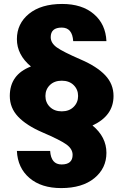

<svg xmlns="http://www.w3.org/2000/svg" viewBox="-20 -732 627 976"><path d="M65.9 -533.2Q65.9 -611.8 127.4 -661.9Q189 -711.9 295.9 -711.9Q397 -711.9 457 -660.6Q517.1 -609.4 521 -522.9H352.1Q347.7 -591.8 293.9 -591.8Q237.8 -591.8 237.8 -543Q237.8 -513.2 268.8 -491Q299.8 -468.8 391.1 -429.2Q472.7 -394 514.9 -349.4Q557.1 -304.7 557.1 -244.1Q557.1 -143.6 450.2 -94.2Q521 -35.6 521 44.9Q521 123.5 459.5 173.8Q397.9 224.1 291 224.1Q189.9 224.1 129.9 172.9Q69.8 121.6 65.9 35.2H234.9Q239.3 104 293 104Q349.1 104 349.1 55.2Q349.1 25.4 318.1 2.7Q287.1 -20 195.8 -59.1Q114.3 -94.2 72 -138.9Q29.8 -183.6 29.8 -244.1Q29.8 -353 137.2 -394Q65.9 -453.6 65.9 -533.2ZM354.2 -188.5Q377 -210.9 377 -244.1Q377 -277.3 354.2 -299.6Q331.5 -321.8 293.9 -321.8Q256.3 -321.8 233.6 -299.6Q210.9 -277.3 210.9 -244.1Q210.9 -210.9 233.6 -188.5Q256.3 -166 293.9 -166Q331.5 -166 354.2 -188.5Z"/></svg>

Font: SVN-Poppins
Style: Bold
Weight: 700
Designer: Ninad Kale (Devanagari), Jonny Pinhorn (Latin)
Foundry: Indian Type Foundry
Version: Version 3.200;PS 1.000;hotconv 16.6.54;makeotf.lib2.5.65590